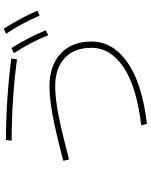

<svg xmlns="http://www.w3.org/2000/svg" viewBox="92 -906 816 1040"><g transform="rotate(-90 500.0 -386.0)"><path d="M936 -579Q890 -684 837 -761L864 -774Q892 -731 918.5 -681.5Q945 -632 962 -592ZM699 -702Q489 -730 258 -731L262 -762Q482 -761 703 -733ZM829 -533Q796 -619 732 -719L760 -732Q822 -631 856 -546ZM341 -29Q551 -54 656 -125Q761 -196 761 -299Q761 -392 705.5 -443.5Q650 -495 553 -495Q486 -495 391 -476Q296 -457 156 -420L149 -451Q287 -488 385 -507Q483 -526 553 -526Q664 -526 729.5 -465.5Q795 -405 795 -299Q795 -183 682 -103.5Q569 -24 349 2Z"/></g></svg>

Font: IBM Plex Sans JP ExtraLight
Style: Regular
Weight: 200
Designer: Mike Abbink; Paul van der Laan; Pieter van Rosmalen; Wujin Sim; Yejin Wi; Jinhee Kim; Boomi Park; Yona Kim; Kichan Ma
Foundry: Sandoll Inc.
Version: Version 1.001